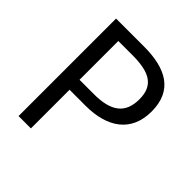

<svg xmlns="http://www.w3.org/2000/svg" viewBox="-195 -878 1022 1022"><g transform="rotate(45 316.0 -367.0)"><path d="M100 0H193V-291H314C475 -291 584 -363 584 -518C584 -678 474 -734 310 -734H100ZM193 -366V-658H298C427 -658 492 -624 492 -518C492 -413 431 -366 302 -366Z"/></g></svg>

Font: Microsoft YaHei
Style: Regular
Weight: 400
Designer: Ryoko NISHIZUKA 西塚涼子 (kana, bopomofo & ideographs); Paul D. Hunt (Latin, Greek & Cyrillic); Sandoll Communications 산돌커뮤니
Foundry: Adobe
Version: Version 2.001;hotconv 1.0.111;makeotfexe 2.5.65597